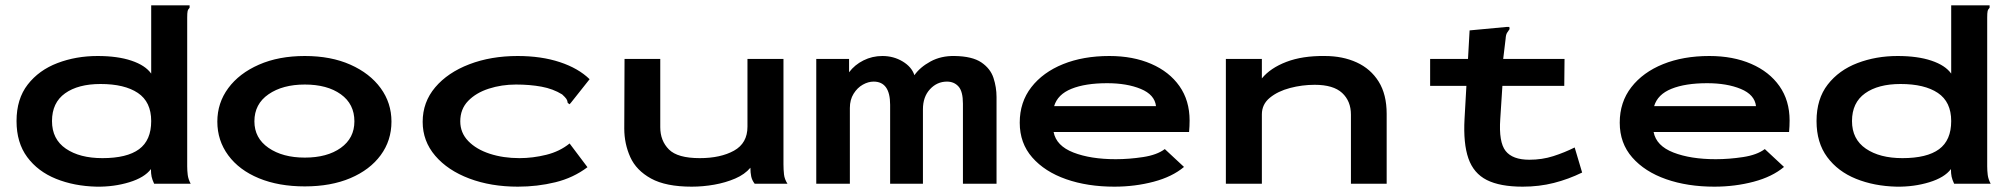

<svg xmlns="http://www.w3.org/2000/svg" viewBox="-20 -689 7540 720"><path d="M342 11Q258 9 190 -18.5Q122 -46 82 -100Q42 -154 42 -235Q42 -318 84 -372Q126 -426 195.5 -452.5Q265 -479 346 -479Q421 -479 473 -461.5Q525 -444 547 -413V-669H691V-660Q685 -654 683.5 -647Q682 -640 682 -623V-65Q682 -49 684 -33Q686 -17 695 0H558Q551 -15 548.5 -26.5Q546 -38 546 -55Q522 -23 464.5 -5.5Q407 12 342 11ZM364 -96Q456 -96 501.5 -129.5Q547 -163 547 -235Q547 -307 497 -340.5Q447 -374 357 -374Q273 -374 224 -339Q175 -304 175 -235Q175 -167 227 -131.5Q279 -96 364 -96Z M1123 10Q1025 10 951 -20.5Q877 -51 836 -106.5Q795 -162 795 -233Q795 -303 836 -358.5Q877 -414 951 -446.5Q1025 -479 1123 -479Q1221 -479 1294 -446.5Q1367 -414 1407.5 -358.5Q1448 -303 1448 -233Q1448 -162 1407.5 -107Q1367 -52 1294 -21Q1221 10 1123 10ZM1123 -98Q1207 -98 1258 -134.5Q1309 -171 1309 -234Q1309 -299 1258 -335.5Q1207 -372 1123 -372Q1040 -372 987 -335.5Q934 -299 934 -234Q934 -171 987 -134.5Q1040 -98 1123 -98Z M1922 11Q1821 11 1740 -19.5Q1659 -50 1612 -105Q1565 -160 1565 -232Q1565 -306 1612 -361.5Q1659 -417 1740 -448Q1821 -479 1921 -479Q2010 -479 2079.5 -456Q2149 -433 2191 -392L2122 -305L2116 -298L2109 -303Q2108 -312 2104 -318Q2100 -324 2088 -335Q2054 -356 2010.5 -364Q1967 -372 1915 -372Q1861 -372 1813 -356.5Q1765 -341 1735.5 -310.5Q1706 -280 1706 -234Q1706 -191 1736 -160Q1766 -129 1816.5 -112.5Q1867 -96 1928 -96Q1978 -96 2028.5 -108.5Q2079 -121 2116 -151L2183 -62Q2130 -22 2062.5 -5.5Q1995 11 1922 11Z M2574 11Q2477 11 2421.5 -19.5Q2366 -50 2343.5 -100Q2321 -150 2321 -207L2322 -468H2456V-212Q2456 -161 2488.5 -128.5Q2521 -96 2604 -96Q2682 -96 2732.5 -124Q2783 -152 2783 -214V-468H2918V-73Q2918 -53 2920 -35Q2922 -17 2933 0H2810Q2800 -13 2797 -27.5Q2794 -42 2794 -60Q2773 -35 2737 -19.5Q2701 -4 2658.5 3.5Q2616 11 2574 11Z M3041 0V-468H3164V-418Q3185 -446 3218 -462.5Q3251 -479 3289 -479Q3331 -479 3365 -458.5Q3399 -438 3409 -407Q3430 -437 3469.5 -458.5Q3509 -480 3560 -479Q3626 -478 3660 -455Q3694 -432 3705.5 -397Q3717 -362 3717 -325V0H3591V-300Q3591 -346 3574.5 -364.5Q3558 -383 3531 -383Q3494 -383 3467.5 -354.5Q3441 -326 3441 -279V0H3318V-296Q3318 -383 3256 -383Q3236 -383 3215.5 -371.5Q3195 -360 3181 -337.5Q3167 -315 3167 -284V0Z M4159 11Q4058 11 3978 -17Q3898 -45 3851 -98.5Q3804 -152 3804 -229Q3804 -306 3847.5 -362Q3891 -418 3966.5 -448.5Q4042 -479 4140 -479Q4229 -479 4297 -449.5Q4365 -420 4403 -366Q4441 -312 4441 -237Q4441 -216 4439 -194H3931Q3941 -142 4005.5 -117Q4070 -92 4164 -92Q4214 -92 4266.5 -100Q4319 -108 4348 -130L4420 -63Q4376 -26 4306 -7.5Q4236 11 4159 11ZM3933 -291H4315Q4310 -334 4258 -355.5Q4206 -377 4132 -377Q4050 -377 3998 -356Q3946 -335 3933 -291Z M4577 0V-468H4712V-395Q4744 -434 4804 -457Q4864 -480 4948 -479Q5015 -479 5067.5 -455Q5120 -431 5150 -383Q5180 -335 5180 -262V0H5046V-259Q5046 -310 5013 -340.5Q4980 -371 4910 -371Q4863 -371 4817.5 -359Q4772 -347 4742 -322.5Q4712 -298 4712 -260V0Z M5690 11Q5605 11 5555.5 -14Q5506 -39 5486.5 -95Q5467 -151 5472 -243L5479 -367H5343V-468H5485L5491 -575L5630 -588H5640L5641 -580Q5636 -573 5631.5 -566Q5627 -559 5626 -543L5617 -468H5847L5846 -367H5614L5606 -243Q5600 -156 5626 -123Q5652 -90 5715 -90Q5763 -90 5805 -103.5Q5847 -117 5885 -136L5913 -42Q5862 -17 5807 -3Q5752 11 5690 11Z M6409 11Q6308 11 6228 -17Q6148 -45 6101 -98.5Q6054 -152 6054 -229Q6054 -306 6097.5 -362Q6141 -418 6216.5 -448.5Q6292 -479 6390 -479Q6479 -479 6547 -449.5Q6615 -420 6653 -366Q6691 -312 6691 -237Q6691 -216 6689 -194H6181Q6191 -142 6255.5 -117Q6320 -92 6414 -92Q6464 -92 6516.5 -100Q6569 -108 6598 -130L6670 -63Q6626 -26 6556 -7.5Q6486 11 6409 11ZM6183 -291H6565Q6560 -334 6508 -355.5Q6456 -377 6382 -377Q6300 -377 6248 -356Q6196 -335 6183 -291Z M7092 11Q7008 9 6940 -18.5Q6872 -46 6832 -100Q6792 -154 6792 -235Q6792 -318 6834 -372Q6876 -426 6945.5 -452.5Q7015 -479 7096 -479Q7171 -479 7223 -461.5Q7275 -444 7297 -413V-669H7441V-660Q7435 -654 7433.5 -647Q7432 -640 7432 -623V-65Q7432 -49 7434 -33Q7436 -17 7445 0H7308Q7301 -15 7298.5 -26.5Q7296 -38 7296 -55Q7272 -23 7214.5 -5.5Q7157 12 7092 11ZM7114 -96Q7206 -96 7251.5 -129.5Q7297 -163 7297 -235Q7297 -307 7247 -340.5Q7197 -374 7107 -374Q7023 -374 6974 -339Q6925 -304 6925 -235Q6925 -167 6977 -131.5Q7029 -96 7114 -96Z"/></svg>

Font: Inconsolata ExtraExpanded ExtraBold
Style: Regular
Weight: 800
Width: 8
Monospace: yes
Designer: Raph Levien, Cyreal, Brenton Simpson
Foundry: Raph Levien, Cyreal, Google
Version: Version 3.001; ttfautohint (v1.8.2.53-6de2)